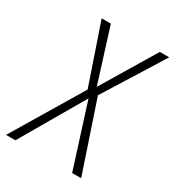

<svg xmlns="http://www.w3.org/2000/svg" viewBox="-195 -784 805 883"><g transform="rotate(30 208.0 -342.0)"><path d="M443.8 -684.1 247.1 -369.1 371.1 0H323.2L216.8 -335L22 0H-27.8L192.9 -368.2L85 -684.1H133.8L223.1 -399.9L394 -684.1Z"/></g></svg>

Font: Fira Sans Compressed ExtraLight
Style: Italic
Weight: 250
Width: 3
Italic angle: -8°
Designer: Carrois Corporate & Edenspiekermann AG
Foundry: Carrois Corporate GbR & Edenspiekermann AG
Version: Version 4.203;PS 004.203;hotconv 1.0.88;makeotf.lib2.5.64775